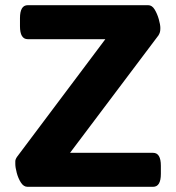

<svg xmlns="http://www.w3.org/2000/svg" viewBox="-20 -720 678 740"><path d="M86 0Q71 0 60.5 -16.5Q50 -33 44.5 -54Q39 -75 39 -88Q39 -91 39 -98.5Q39 -106 46 -116L386 -569H87Q57 -569 57 -619V-650Q57 -700 87 -700H551Q566 -700 576 -683.5Q586 -667 592 -646Q598 -625 598 -612Q598 -602 596.5 -596.5Q595 -591 591 -584L250 -131H570Q600 -131 600 -81V-50Q600 0 570 0Z"/></svg>

Font: Asap Semi Expanded
Style: Bold
Weight: 700
Width: 6
Designer: Pablo Cosgaya
Foundry: Omnibus-Type
Version: Version 3.001; ttfautohint (v1.8.4.7-5d5b)